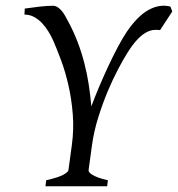

<svg xmlns="http://www.w3.org/2000/svg" viewBox="-20 -650 621 670"><path d="M538.6 -544.9Q526.9 -546.9 514.2 -545.2Q501.5 -543.5 487.5 -535.4Q473.6 -527.3 458.3 -511Q442.9 -494.6 425.3 -466.8Q411.6 -445.3 393.1 -410.4Q374.5 -375.5 356.4 -332.5Q338.4 -289.6 323 -240.7Q307.6 -191.9 300.8 -142.1L289.1 -56.2Q288.6 -53.2 291.5 -49.1Q294.4 -44.9 302.2 -40Q310.1 -35.2 323.2 -30.3Q336.4 -25.4 356.4 -21L354 0H138.7L141.1 -21Q182.6 -30.3 200.2 -39.8Q217.8 -49.3 218.8 -56.2L230.5 -142.1Q238.3 -198.2 233.9 -252.2Q229.5 -306.2 218.5 -353.8Q207.5 -401.4 192.6 -441.2Q177.7 -481 165.5 -508.8Q158.7 -523.9 148.9 -540Q139.2 -556.2 126.7 -569.3Q114.3 -582.5 98.9 -590.8Q83.5 -599.1 65.4 -599.1L66.4 -620.1Q92.8 -624 119.4 -627Q146 -629.9 164.1 -629.9Q173.3 -629.9 180.9 -625Q188.5 -620.1 194.8 -612.8Q201.2 -605.5 206.3 -596.4Q211.4 -587.4 215.8 -579.1Q235.8 -542.5 250 -505.6Q264.2 -468.8 273.9 -431.2Q283.7 -393.6 289.6 -355.5Q295.4 -317.4 298.8 -278.8Q310.1 -309.6 325.4 -345.9Q340.8 -382.3 357.4 -418Q374 -453.6 390.9 -485.4Q407.7 -517.1 422.4 -539.1Q460.4 -594.7 499 -615.7Q537.6 -636.7 574.7 -627L581.1 -609.9Z"/></svg>

Font: Gentium
Style: Italic
Weight: 400
Italic angle: -7°
Designer: J. Victor Gaultney
Version: Version 1.02; 2005; OFL release